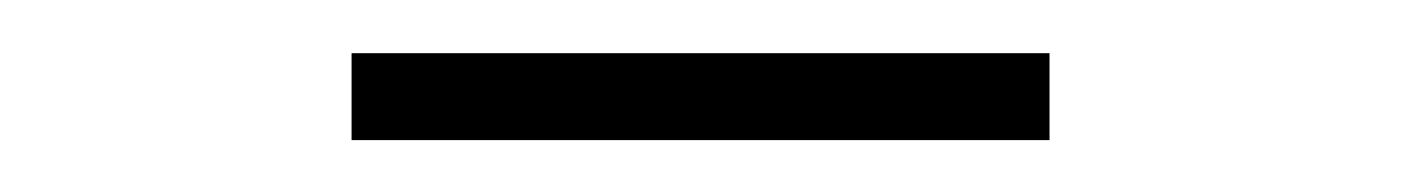

<svg xmlns="http://www.w3.org/2000/svg" viewBox="-20 -688 540 74"><path d="M115.5 -634V-667.5H384.5V-634Z"/></svg>

Font: Newsreader 6pt ExtraLight
Style: Regular
Weight: 275
Designer: Hugues Gentile
Foundry: Production Type
Version: Version 1.003; ttfautohint (v1.8.3)